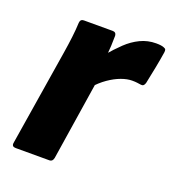

<svg xmlns="http://www.w3.org/2000/svg" viewBox="-100 -587 603 666"><g transform="rotate(20 201.0 -254.0)"><path d="M31 0Q16 0 18 -14L75 -369Q80 -400 83.5 -429Q87 -458 88 -483Q89 -497 102 -497H208Q221 -497 222 -484Q222 -467 221 -446.5Q220 -426 218 -406L222 -349L170 -14Q167 0 156 0ZM202 -286 211 -411Q234 -438 257 -460Q280 -482 307 -495Q334 -508 365 -508Q385 -508 394 -504Q400 -502 401.5 -498.5Q403 -495 402 -488Q398 -462 391.5 -428.5Q385 -395 379 -367Q375 -353 364 -355Q357 -356 349.5 -357Q342 -358 331 -358Q313 -358 291 -350Q269 -342 246 -326Q223 -310 202 -286Z"/></g></svg>

Font: Sofia Sans Semi Condensed Black
Style: Italic
Weight: 900
Italic angle: -9°
Version: Version 4.100